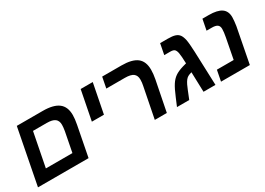

<svg xmlns="http://www.w3.org/2000/svg" viewBox="-12 -1215 2512 1823"><g transform="rotate(-30 1244.0 -303.0)"><path d="M529.8 -400.9Q529.8 -445.3 502.4 -466.6Q475.1 -487.8 412.1 -487.8H262.2L189.9 -118.2H481L522.9 -334Q529.8 -374 529.8 -400.9ZM589.8 0H35.2L152.8 -606H437Q553.7 -606 609.4 -563.2Q665 -520.5 665 -430.2Q665 -388.2 653.8 -330.1Z M853 -606H985.4L922.4 -284.2H790Z M1389.2 -400.9Q1389.2 -445.3 1361.3 -466.6Q1333.5 -487.8 1269 -487.8H1065.9L1088.9 -606H1299.8Q1415.5 -606 1469.7 -564Q1523.9 -522 1523.9 -430.2Q1523.9 -385.7 1513.2 -330.1L1447.8 0H1315.9L1381.8 -334Q1389.2 -366.2 1389.2 -400.9Z M1808.1 -606Q1859.4 -606 1887.7 -596.7Q1916 -587.4 1931.4 -566.4Q1946.8 -545.4 1955.1 -506.8Q1963.4 -468.3 1967.3 -372.1L1981 0H1850.1L1843.3 -217.8Q1814.9 -210 1800.8 -201.7Q1786.6 -193.4 1774.7 -178.2Q1762.7 -163.1 1750.2 -137.5Q1737.8 -111.8 1693.4 0H1559.1L1596.2 -87.9Q1627.9 -164.6 1653.1 -203.6Q1678.2 -242.7 1710.9 -265.6Q1743.7 -288.6 1799.3 -305.2L1841.3 -316.9Q1838.4 -402.8 1832.3 -433.3Q1826.2 -463.9 1813.2 -475.8Q1800.3 -487.8 1767.1 -487.8H1701.2L1724.1 -606Z M2357.9 0H2042L2064.9 -118.2H2249L2292 -341.8Q2302.2 -394 2302.2 -428.2Q2302.2 -460 2283.2 -473.9Q2264.2 -487.8 2223.1 -487.8H2165L2188 -606H2257.3Q2351.1 -606 2396 -575Q2440.9 -543.9 2440.9 -477.1Q2440.9 -460.9 2438.5 -435.8Q2436 -410.6 2432.1 -384.5Q2428.2 -358.4 2357.9 0Z"/></g></svg>

Font: Liberation Sans
Style: Bold Italic
Weight: 700
Italic angle: -12°
Designer: Steve Matteson
Foundry: Ascender Corporation
Version: Version 2.1.5